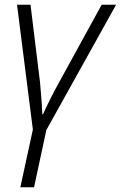

<svg xmlns="http://www.w3.org/2000/svg" viewBox="-20 -552 511 812"><path d="M66 240 119 -4 52 -532H109L149 -206Q151 -184 153 -160.5Q155 -137 156.5 -114Q158 -91 159 -69H162Q176 -100 193.5 -135Q211 -170 230 -204L410 -532H471L176 -2L124 240Z"/></svg>

Font: Noto Sans Display Light
Style: Italic
Weight: 300
Italic angle: -12°
Designer: Monotype Design Team
Foundry: Monotype Imaging Inc.
Version: Version 2.003